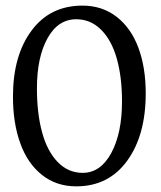

<svg xmlns="http://www.w3.org/2000/svg" viewBox="-20 -640 569 680"><path d="M250 20Q179.7 20 128.7 -20.5Q77.6 -61 51.8 -132.6Q25.9 -204.1 25.9 -297.9Q25.9 -442.9 91.6 -531.5Q157.2 -620.1 272 -620.1Q342.3 -620.1 393.3 -580.3Q444.3 -540.5 470.2 -470.7Q496.1 -400.9 496.1 -309.1Q496.1 -161.1 430.4 -70.6Q364.7 20 250 20ZM110.8 -327.1Q110.8 -238.8 128.9 -171.9Q147 -105 184.1 -66.4Q221.2 -27.8 272.9 -27.8Q335.9 -27.8 374 -97.9Q412.1 -168 412.1 -280.8Q412.1 -366.7 393.8 -431.9Q375.5 -497.1 338.4 -534.4Q301.3 -571.8 250 -571.8Q185.5 -571.8 148.2 -504.4Q110.8 -437 110.8 -327.1Z"/></svg>

Font: Halibut Cnd
Style: Regular
Weight: 400
Width: 3
Designer: Matteo Maggi
Foundry: Collletttivo
Version: Version 3.080 | FøM Fix